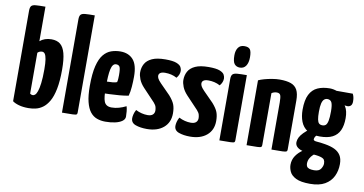

<svg xmlns="http://www.w3.org/2000/svg" viewBox="-85 -965 2637 1391"><g transform="rotate(10 1233.0 -269.5)"><path d="M152 10Q112 10 82 1.5Q52 -7 35 -20V-685Q35 -710 43.5 -720.5Q52 -731 76 -733Q100 -735 147 -735V-481Q163 -495 184.5 -502.5Q206 -510 232 -510Q272 -510 296.5 -490.5Q321 -471 333 -426.5Q345 -382 345 -307Q345 -222 333.5 -164.5Q322 -107 302 -72.5Q282 -38 257 -20Q232 -2 205 4Q178 10 152 10ZM169 -88Q176 -88 184.5 -95.5Q193 -103 200.5 -124Q208 -145 213 -184.5Q218 -224 218 -287Q218 -333 213.5 -360Q209 -387 201 -398.5Q193 -410 180 -410Q172 -410 163.5 -407Q155 -404 147 -396V-96Q151 -92 156.5 -90Q162 -88 169 -88Z M398 0V-686Q398 -711 407 -721Q416 -731 440.5 -733Q465 -735 510 -735V-20Q510 -10 505.3 -6Q500.7 -2 477.3 -1Q454 0 398 0Z M718 10Q684 10 655.5 -0.5Q627 -11 606.5 -37Q586 -63 574.5 -109Q563 -155 563 -226Q563 -317 577 -373Q591 -429 615.5 -458.5Q640 -488 672 -499Q704 -510 739 -510Q799 -510 833 -472Q867 -434 867 -347Q867 -311 864 -272.5Q861 -234 853 -205Q824 -199 786 -196Q748 -193 712 -191.5Q676 -190 652.5 -190Q629 -190 629 -190L631 -279Q631 -279 645.5 -278.5Q660 -278 681 -278Q702 -278 722 -280Q742 -282 753 -287Q756 -296 757 -311.5Q758 -327 758 -339Q758 -387 750.5 -400Q743 -413 724 -413Q711 -413 702 -402Q693 -391 688 -368.5Q683 -346 681 -312.5Q679 -279 679 -233Q679 -198 681.5 -172.5Q684 -147 690.5 -131Q697 -115 710.5 -107Q724 -99 745 -99Q772 -99 798.5 -106.5Q825 -114 851 -127Q856 -112 858 -90.5Q860 -69 860 -52Q860 -32 840.5 -18Q821 -4 789 3Q757 10 718 10Z M1023 10Q975 10 940.5 -2.5Q906 -15 906 -49Q906 -61 910 -77.5Q914 -94 924 -112Q945 -101 967.5 -95.5Q990 -90 1011 -90Q1037 -90 1049.5 -101.5Q1062 -113 1062 -132Q1062 -143 1058.5 -157Q1055 -171 1040 -188L953 -280Q927 -308 916 -336Q905 -364 905 -386Q905 -421 920.5 -449Q936 -477 972 -493.5Q1008 -510 1070 -510Q1126 -510 1152 -499.5Q1178 -489 1185.5 -474.5Q1193 -460 1193 -447Q1193 -418 1171 -393Q1151 -404 1129.5 -409Q1108 -414 1085 -414Q1061 -414 1049.5 -406Q1038 -398 1038 -384Q1038 -376 1043 -365Q1048 -354 1067 -334L1141 -259Q1171 -225 1181 -198.5Q1191 -172 1191 -134Q1191 -67 1145.5 -28.5Q1100 10 1023 10Z M1341 10Q1293 10 1258.5 -2.5Q1224 -15 1224 -49Q1224 -61 1228 -77.5Q1232 -94 1242 -112Q1263 -101 1285.5 -95.5Q1308 -90 1329 -90Q1355 -90 1367.5 -101.5Q1380 -113 1380 -132Q1380 -143 1376.5 -157Q1373 -171 1358 -188L1271 -280Q1245 -308 1234 -336Q1223 -364 1223 -386Q1223 -421 1238.5 -449Q1254 -477 1290 -493.5Q1326 -510 1388 -510Q1444 -510 1470 -499.5Q1496 -489 1503.5 -474.5Q1511 -460 1511 -447Q1511 -418 1489 -393Q1469 -404 1447.5 -409Q1426 -414 1403 -414Q1379 -414 1367.5 -406Q1356 -398 1356 -384Q1356 -376 1361 -365Q1366 -354 1385 -334L1459 -259Q1489 -225 1499 -198.5Q1509 -172 1509 -134Q1509 -67 1463.5 -28.5Q1418 10 1341 10Z M1556 0V-451Q1556 -476 1565.5 -486Q1575 -496 1599.5 -498Q1624 -500 1670 -500V-20Q1670 -10 1665.2 -6Q1660.5 -2 1636.8 -1Q1613 0 1556 0ZM1610 -545Q1585 -545 1570.5 -562Q1556 -579 1556 -626Q1556 -661 1571 -682.5Q1586 -704 1617 -704Q1648 -704 1659 -688Q1670 -672 1670 -631Q1670 -591 1654.5 -568Q1639 -545 1610 -545Z M1756 0V-477Q1772 -485 1799 -492.5Q1826 -500 1856 -505Q1886 -510 1911 -510Q1962 -510 1993.5 -498.5Q2025 -487 2040 -459Q2055 -431 2055 -381V-20Q2055 -10 2049.5 -6Q2044 -2 2020 -1Q1996 0 1939 0V-346Q1939 -385 1933 -399.5Q1927 -414 1906 -414Q1896 -414 1886 -411Q1876 -408 1868 -402V-20Q1868 -10 1863 -6Q1858 -2 1834.5 -1Q1811 0 1756 0Z M2256 196Q2188 196 2153 178.5Q2118 161 2106 135Q2094 109 2094 84Q2094 47 2114 17.5Q2134 -12 2167 -33.5Q2200 -55 2240 -66L2275 -34Q2258 -27 2243 -13.5Q2228 0 2219 17.5Q2210 35 2210 55Q2210 67 2215 76Q2220 85 2233 89.5Q2246 94 2268 94Q2305 94 2318.5 73Q2332 52 2332 34Q2332 17 2325.5 6.5Q2319 -4 2295 -10.5Q2271 -17 2218 -20Q2183 -23 2158 -30.5Q2133 -38 2120 -52Q2107 -66 2108 -86Q2109 -103 2117.5 -120Q2126 -137 2144.5 -156Q2163 -175 2192 -196L2258 -175Q2258 -175 2250.5 -167Q2243 -159 2235.5 -148Q2228 -137 2228 -127Q2228 -115 2253 -113.5Q2278 -112 2314 -106Q2357 -99 2386 -85Q2415 -71 2430.5 -46.5Q2446 -22 2446 18Q2446 67 2426.5 107.5Q2407 148 2365.5 172Q2324 196 2256 196ZM2267 -154Q2209 -154 2175 -176Q2141 -198 2126 -236.5Q2111 -275 2111 -324Q2111 -395 2131.5 -435.5Q2152 -476 2190 -493Q2228 -510 2280 -510Q2293 -510 2308 -507Q2323 -504 2337 -498L2358 -449Q2390 -433 2409.5 -401.5Q2429 -370 2429 -317Q2429 -263 2412.5 -227Q2396 -191 2360.5 -172.5Q2325 -154 2267 -154ZM2272 -237Q2287 -237 2296.5 -245.5Q2306 -254 2311 -278Q2316 -302 2316 -347Q2316 -394 2307 -412.5Q2298 -431 2275 -431Q2262 -431 2251.5 -422Q2241 -413 2235.5 -391Q2230 -369 2230 -329Q2230 -294 2234 -273.5Q2238 -253 2247 -245Q2256 -237 2272 -237ZM2426 -405Q2411 -405 2387.5 -412.5Q2364 -420 2340.5 -430Q2317 -440 2301.5 -447.5Q2286 -455 2286 -455L2292 -501H2449Q2454 -492 2457.5 -478.5Q2461 -465 2461 -446Q2461 -424 2451 -414.5Q2441 -405 2426 -405Z"/></g></svg>

Font: Yanone Kaffeesatz ExtraLight
Style: Regular
Weight: 200
Designer: Yanone (Cyrillic: Daniel Pouzeot, Huerta Tipografica, and Cyreal)
Foundry: Yanone
Version: Version 2.003